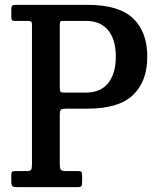

<svg xmlns="http://www.w3.org/2000/svg" viewBox="-20 -770 652 790"><path d="M93.5 -684H41Q31 -684 28.8 -687.5Q26.5 -691 26.5 -701.5V-731Q26.5 -743.5 30.5 -746.8Q34.5 -750 46 -750H341Q469 -750 527.5 -694.5Q586 -639 586 -537Q586 -435.5 527.5 -379.2Q469 -323 341 -323H256.5Q236.5 -323 231.2 -319.2Q226 -315.5 226 -295.5V-96.5Q226 -76.5 230.5 -71.2Q235 -66 254.5 -66H301.5Q313.5 -66 315.8 -61.8Q318 -57.5 318 -45.5V-24.5Q318 -9 315 -4.5Q312 0 297 0H53Q37.5 0 32 -3.2Q26.5 -6.5 26.5 -23V-50.5Q26.5 -60.5 29.8 -63.2Q33 -66 43.5 -66H87.5Q103.5 -66 107.5 -71Q111.5 -76 111.5 -91.5V-669.5Q111.5 -679 107.8 -681.5Q104 -684 93.5 -684ZM248 -389H332.5Q394 -389 425.2 -428.2Q456.5 -467.5 456.5 -537Q456.5 -606.5 425.2 -645.2Q394 -684 332.5 -684H238.5Q228.5 -684 227.2 -679.2Q226 -674.5 226 -664V-411Q226 -395.5 229.2 -392.2Q232.5 -389 248 -389Z"/></svg>

Font: Besley* Narrow Medium
Style: Regular
Weight: 500
Width: 4
Designer: Owen Earl
Foundry: indestructible type*
Version: Version 3.000; ttfautohint (v1.8.3)